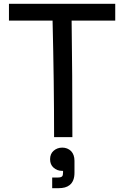

<svg xmlns="http://www.w3.org/2000/svg" viewBox="-20 -720 636 1008"><path d="M585 -612H356Q360 -340 360 0H264Q264 -286 256 -612H27V-700H585ZM371 124V187Q371 232 345 252Q325 268 287 268H260H254V262V218V212H260H283Q300 212 306 206Q311 201 311 186V177H306Q280 177 261 160Q243 144 243 116Q243 88 261 72Q280 55 307 55Q334 55 353 73Q371 92 371 124Z"/></svg>

Font: Rilu
Style: Bold
Weight: 500
Designer: Alí Sinisterra
Foundry: Alí Sinisterra
Version: ""